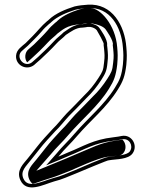

<svg xmlns="http://www.w3.org/2000/svg" viewBox="-20 -749 661 842"><path d="M364.7 -631H375.9C388.1 -628.9 398.1 -624 404.2 -616.8C404.2 -616.8 441.4 -554.4 434.2 -553.7L436.3 -535.8C438.4 -511.8 439.9 -504.2 436.3 -474.2C433.2 -439.3 428.4 -433.3 412 -407.4C393.1 -378 372.8 -352.6 348.6 -329.7C325.3 -305 296.3 -275.5 272.4 -251.6C250.9 -228.8 231.9 -203.2 211.2 -183.6C186.2 -156.2 162.5 -131.6 140.6 -103.1L121.7 -79.2C114.5 -70.7 107.6 -62.1 101.5 -54C86.6 -34.1 49.1 -3.4 69.2 40.6C96.7 101 169.5 60.8 217.1 46.7C255.5 37.1 275.7 26.2 316.2 10.4C332.5 3.8 457.2 -49.4 457.8 -46.1C489.8 -51.9 542.8 -48.7 562.2 -77.3C586.2 -112.6 556.9 -160.9 514 -152.8C501.2 -150 498.3 -149.9 476.5 -146.9C388.4 -136.8 346.1 -107.4 276.2 -79.4C258.5 -72 247.2 -66.8 236 -62.1L240.1 -66.8C263.6 -96.2 292 -121.3 318.3 -152.8C376.5 -220.7 448.3 -277.8 496.9 -356.5C519.4 -392.2 528.2 -415.4 534 -464.7C537.1 -499.4 536.4 -515.8 534 -542.1C527.3 -635.3 473 -735.8 364.7 -728.4C345.7 -727.1 325.7 -725.2 306.7 -720.7C267 -708.2 224 -690.7 195.5 -663.8C192.6 -661 189.9 -658.1 185.7 -655.5C161.6 -635.2 143.7 -611.3 121.2 -588.8L92.4 -560C76 -545.6 52.8 -532 50.5 -505.6C46.9 -463.2 95.4 -437.7 129.3 -463.7L138.3 -471.8C151 -481.9 164.5 -494.9 176.1 -506.2L190.9 -520.2C201.6 -530.3 218.5 -548 228.3 -558.6C239.4 -571.3 255.8 -582 268.7 -595.8C291.3 -610.3 312.8 -628 342.7 -628H343.1C350.9 -628.7 357.8 -629.6 364.7 -631ZM342.5 -643C304 -642.5 280.8 -621.4 259.1 -607.4C247.2 -594.8 230.5 -583.8 217.2 -568.7C207.8 -558.6 190.7 -540.6 180.6 -531.1L165.7 -517C153.9 -505.5 140.7 -492.8 128.7 -483.2L119.7 -475.3C85.3 -449.7 44.7 -500.4 77.3 -526.7C85.4 -533.3 94.2 -541.7 102.6 -549L131.8 -578.2C139.8 -586.2 154.8 -601.8 162.3 -610.8C171.1 -622 184.4 -634.7 194.7 -643.4C201 -647.7 203.3 -650.5 205.9 -652.9C231.2 -676.8 272.8 -694.3 310.7 -706.2C329 -710.5 347 -712.1 365.7 -713.4C461.6 -720 512.6 -631.3 519 -540.9C521.4 -514.6 522.1 -500.1 519 -466.3C513.4 -418.6 505.9 -399.1 484.1 -364.5C437.2 -288.3 366.5 -232.1 306.8 -162.5C281.4 -132 252.9 -106.6 228.6 -76.5L182.3 -23.8L241.7 -48.3C253.3 -53 264.7 -58.3 281.9 -65.5C353.6 -94.3 393 -122.2 478.4 -132.1C499.9 -135 504.1 -135.3 517 -138.1C546.9 -143.8 566.1 -109.7 549.8 -85.7C537.3 -67.3 493.9 -67.2 457.4 -61.3C438.2 -60.6 327.6 -10.4 310.7 -3.5C269.3 12.6 250.6 22.9 213.1 32.2C156.2 49.1 103 78.6 82.8 34.4C67.6 1.1 95.1 -20.5 113.5 -45C119.4 -52.9 125.9 -61 133.3 -69.7L152.4 -93.9C173.7 -121.5 197.5 -146.4 221.9 -173.1C244.4 -194.5 262.8 -219.5 283.2 -241.1C306.7 -264.6 336.5 -295 359.2 -319C385.1 -343.7 405.2 -369 424.7 -399.3C440.7 -424.7 448 -436.8 451.2 -472.7C454.9 -502.9 453.2 -513.8 451.2 -537.3L449.6 -550.8C454.1 -575.7 417.1 -624.4 417.1 -624.4C409.5 -637.2 392.2 -643.4 377.1 -646H363.2C357 -644.7 348.9 -643.6 342.5 -643ZM450.9 -61.3C499.3 -68.4 510.9 -62.5 523.4 -81C536.3 -99.9 529.9 -125.2 516.9 -136.5C509.7 -135.4 502.3 -134.5 490.2 -132.8C418.3 -123 383.5 -100.6 305.7 -69.2C289.4 -62.4 277.8 -57.1 265.5 -52L139.3 -0.1L202 -71.4C226 -101.3 254.6 -126.7 280.1 -157.3C339.5 -226.6 410.3 -282.7 457.9 -359.9C480 -395.1 488.2 -416.5 494 -465.3C497.1 -499.6 496.4 -515.4 494 -541.6C487 -639.3 419.6 -714.3 375.3 -713.8C358 -713.6 343.2 -711.4 330.2 -708.5C295.2 -697.4 257.8 -682 232.7 -658.3C230.3 -655.9 228 -653.1 221.4 -648.6C210.1 -639 198 -627.5 189 -615.9C181.7 -607.2 166.6 -591.4 158.7 -583.5L129.5 -554.4C121.1 -547 112.7 -539.7 104.4 -532.3C89.3 -520.1 85.7 -492.1 99.2 -475.5C112.1 -487.1 126 -499.2 138.9 -511.7L153.7 -525.7C163.9 -535.4 180.4 -552.6 190.4 -563.4C203.6 -578.2 220.2 -589.3 232.3 -602.1C249.8 -613.4 270.3 -640.4 337.3 -642.9C343.6 -643.6 348.8 -644.8 354.6 -646H384.6C413 -641.1 433 -632.4 442.3 -621.3C443.4 -620 481.1 -568 474.4 -551.8L476.2 -536.3C478.3 -512.6 479.9 -503.7 476.2 -473.6C473.2 -438.7 467.1 -429.4 450.9 -403.9C431.8 -374.1 411.2 -348.3 386 -324.4C363.1 -300.1 334.2 -270.7 310 -246.4C289.4 -224.6 271.1 -199.7 248.7 -178.4C224.2 -151.6 200.4 -126.8 179 -98.9L159.9 -74.8C152.6 -66.2 146 -57.9 140 -49.9C123.6 -28 90.4 -1.8 108.6 38.1C113.2 48.2 119.1 54.3 123.4 57.1C138 54.2 165.3 42.9 192.3 34.9C225.5 25.1 241.8 17.8 287.1 0.1C302.9 -6.3 406.9 -55.7 450.9 -61.3Z"/></svg>

Font: HoneyBee
Style: Blur
Weight: 700
Foundry: Cannot Into Space Fonts
Version: Version 0.89